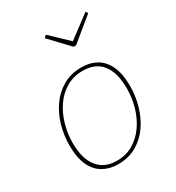

<svg xmlns="http://www.w3.org/2000/svg" viewBox="-184 -881 920 1001"><g transform="rotate(-30 276.0 -381.0)"><path d="M319 -528Q371 -528 409.5 -505.5Q448 -483 469.5 -436.5Q491 -390 491 -318Q491 -258 474.5 -200Q458 -142 425.5 -95.5Q393 -49 345 -21.5Q297 6 234 6Q184 6 145 -16Q106 -38 84 -85Q62 -132 62 -205Q62 -266 78.5 -323.5Q95 -381 127.5 -427Q160 -473 208 -500.5Q256 -528 319 -528ZM316 -509Q260 -509 216.5 -483.5Q173 -458 143.5 -415Q114 -372 98.5 -318Q83 -264 83 -208Q83 -114 123 -63.5Q163 -13 238 -13Q293 -13 336 -38.5Q379 -64 409 -107Q439 -150 454.5 -204Q470 -258 470 -315Q470 -410 431 -459.5Q392 -509 316 -509ZM483 -768 492 -755 353 -641H338L230 -755L244 -768L353 -664H344Z"/></g></svg>

Font: Bitter Thin Thin
Style: Italic
Weight: 250
Italic angle: -9°
Version: Version 2.002